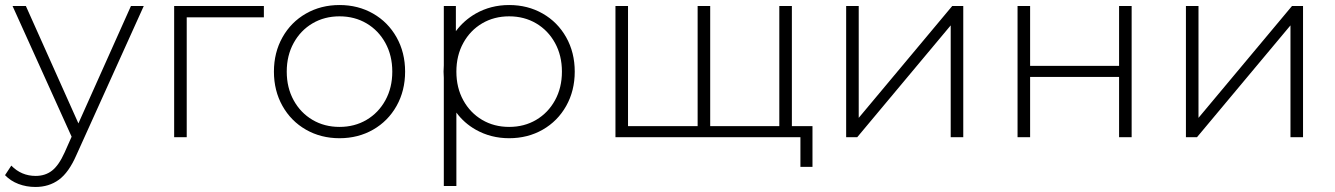

<svg xmlns="http://www.w3.org/2000/svg" viewBox="-39 -546 5313 764"><path d="M533 -522 265 71Q235 140 195.5 169Q156 198 102 198Q66 198 34.5 186Q3 174 -19 151L6 113Q46 154 103 154Q141 154 168 133Q195 112 218 61L246 -2L11 -522H64L273 -55L482 -522Z M1011 -477H704V0H654V-522H1011Z M1312 4Q1238 4 1178.5 -30Q1119 -64 1085 -124.5Q1051 -185 1051 -261Q1051 -337 1085 -397.5Q1119 -458 1178.5 -492Q1238 -526 1312 -526Q1386 -526 1445.5 -492Q1505 -458 1539 -397.5Q1573 -337 1573 -261Q1573 -185 1539 -124.5Q1505 -64 1445.5 -30Q1386 4 1312 4ZM1312 -41Q1372 -41 1419.5 -69Q1467 -97 1494.5 -147Q1522 -197 1522 -261Q1522 -325 1494.5 -375Q1467 -425 1419.5 -453Q1372 -481 1312 -481Q1252 -481 1204.5 -453Q1157 -425 1129.5 -375Q1102 -325 1102 -261Q1102 -197 1129.5 -147Q1157 -97 1204.5 -69Q1252 -41 1312 -41Z M1987 4Q1914 4 1854 -30Q1808 -56 1777 -98V194H1727V-236Q1726 -248 1726 -261Q1726 -274 1727 -286V-522H1775V-422Q1807 -465 1854 -492Q1914 -526 1987 -526Q2061 -526 2120.5 -492Q2180 -458 2214 -397.5Q2248 -337 2248 -261Q2248 -185 2214 -124.5Q2180 -64 2120.5 -30Q2061 4 1987 4ZM1987 -41Q2047 -41 2094.5 -69Q2142 -97 2169.5 -147Q2197 -197 2197 -261Q2197 -325 2169.5 -375Q2142 -425 2094.5 -453Q2047 -481 1987 -481Q1927 -481 1879.5 -453Q1832 -425 1804.5 -375Q1777 -325 1777 -261Q1777 -197 1804.5 -147Q1832 -97 1879.5 -69Q1927 -41 1987 -41Z M3112 -522V0H2410V-522H2460V-44H2737V-522H2787V-44H3062V-522ZM3194 -44V118H3146V0H3058V-44Z M3328 -522H3378V-77L3750 -522H3794V0H3744V-445L3372 0H3328Z M4010 -522H4060V-284H4414V-522H4464V0H4414V-240H4060V0H4010Z M4680 -522H4730V-77L5102 -522H5146V0H5096V-445L4724 0H4680Z"/></svg>

Font: Hilab Light
Style: Regular
Weight: 300
Designer: Cristianderson Lima
Foundry: Cristianderson
Version: Version 1.0